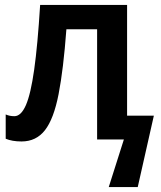

<svg xmlns="http://www.w3.org/2000/svg" viewBox="-20 -563 651 775"><path d="M493 -96H601L536 192H419L480 0H372V-445H248Q236 -283 216.5 -183Q197 -83 161.5 -37.5Q126 8 67 8Q29 8 3 -3V-101Q19 -94 38 -94Q65 -94 84.5 -138.5Q104 -183 118 -282Q132 -381 142 -543H493Z"/></svg>

Font: Noto Sans SemiCondensed SemiBold
Style: Regular
Weight: 600
Width: 4
Designer: Monotype Design Team
Foundry: Monotype Imaging Inc.
Version: Version 2.013; ttfautohint (v1.8.4.7-5d5b)